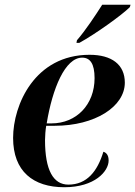

<svg xmlns="http://www.w3.org/2000/svg" viewBox="-20 -776 568 806"><path d="M303 -607 301 -596H313C382 -634 492 -713 525 -746L528 -756H409C381 -712 338 -647 303 -607ZM250 10C378 10 436 -57 436 -102C436 -124 427 -135 414 -139C389 -57 345 -1 267 -1C204 -1 169 -61 169 -188C169 -203 171 -232 174 -248H210C378 -248 504 -328 504 -429C504 -505 449 -546 356 -546C126 -546 35 -336 35 -197C35 -57 119 10 250 10ZM196 -258H176C200 -404 253 -534 325 -534C358 -534 377 -509 377 -448C377 -337 301 -258 196 -258Z"/></svg>

Font: Noto Serif Display SemiBold
Style: Italic
Weight: 600
Italic angle: -12°
Designer: Monotype Design Team
Foundry: Monotype Imaging Inc.
Version: Version 2.009